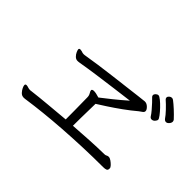

<svg xmlns="http://www.w3.org/2000/svg" viewBox="-122 -1024 1244 1244"><g transform="rotate(45 500.0 -402.5)"><path d="M940 -603Q929 -603 920 -615Q909 -632 883.5 -659Q858 -686 836 -705Q830 -711 830 -718Q830 -727 838.5 -734.5Q847 -742 857 -742Q863 -742 871 -737Q891 -722 917 -698Q943 -674 965 -650Q970 -643 970 -636Q970 -625 960.5 -614Q951 -603 940 -603ZM894 -579Q894 -570 884.5 -559.5Q875 -549 862 -549Q852 -549 845 -559Q836 -574 820 -592.5Q804 -611 788 -628.5Q772 -646 762 -655Q757 -660 757 -667Q757 -676 765.5 -684Q774 -692 784 -692Q792 -692 810 -677.5Q828 -663 847.5 -642.5Q867 -622 880.5 -604Q894 -586 894 -579ZM895 -130Q895 -117 885.5 -113Q876 -109 859 -109Q769 -109 676.5 -105.5Q584 -102 496.5 -96Q409 -90 334 -82Q259 -74 204 -66Q186 -63 177 -63Q176 -63 175 -63L170 -64Q169 -64 168 -64Q156 -66 145.5 -77.5Q135 -89 128.5 -102.5Q122 -116 122 -124Q122 -134 133 -134Q137 -134 141.5 -133Q146 -132 152 -130Q161 -127 171 -127Q174 -127 176.5 -127.5Q179 -128 180 -128Q245 -136 318.5 -142.5Q392 -149 469 -156Q469 -197 468.5 -240.5Q468 -284 467.5 -316Q467 -348 467 -356Q467 -373 459 -386Q451 -399 451 -406V-408Q454 -416 469 -416Q487 -416 518 -406Q547 -428 590.5 -463Q634 -498 677 -536Q622 -529 552.5 -520Q483 -511 411 -501Q339 -491 275 -480Q269 -479 264.5 -478.5Q260 -478 255 -478Q240 -478 228.5 -489.5Q217 -501 211 -515Q205 -529 205 -535Q205 -541 210 -543Q212 -544 216 -544Q222 -544 229.5 -542Q237 -540 242 -538Q244 -538 247 -537.5Q250 -537 253 -537Q257 -537 260 -537.5Q263 -538 264 -538Q310 -546 367.5 -554Q425 -562 486 -569.5Q547 -577 601 -583.5Q655 -590 694.5 -595Q734 -600 748 -601H751Q767 -601 782 -586.5Q797 -572 797 -560Q797 -550 787 -543Q777 -536 766 -528Q727 -495 682.5 -463Q638 -431 598 -405Q558 -379 534 -364Q534 -347 533 -310.5Q532 -274 531.5 -233Q531 -192 531 -160Q601 -165 670.5 -169Q740 -173 805 -174H807Q815 -174 822 -178Q829 -182 836 -182H838Q848 -182 861 -173Q874 -164 884.5 -153Q895 -142 895 -134Z"/></g></svg>

Font: Klee One SemiBold
Style: Regular
Weight: 600
Designer: Fontworks Inc.
Foundry: Fontworks Inc.
Version: Version 1.00;January 12, 2022;FontCreator 13.0.0.2683 64-bit